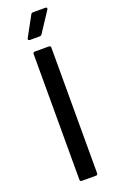

<svg xmlns="http://www.w3.org/2000/svg" viewBox="-170 -934 600 977"><g transform="rotate(-20 130.0 -445.5)"><path d="M82 -10V-690Q82 -700 92 -700H168Q178 -700 178 -690V-10Q178 0 168 0H92Q82 0 82 -10ZM81 -776 140 -884Q143 -891 152 -891H219Q225 -891 226.5 -887.5Q228 -884 225 -879L154 -771Q149 -764 142 -764H89Q83 -764 80.5 -767.5Q78 -771 81 -776Z"/></g></svg>

Font: Amber EN Medium
Style: Regular
Weight: 500
Designer: Jeremy Tribby
Foundry: Tribby Type Co.
Version: Version 1.403 November 24, 2021